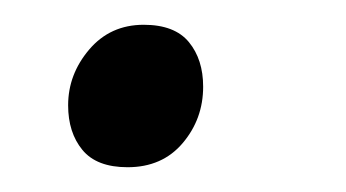

<svg xmlns="http://www.w3.org/2000/svg" viewBox="-20 -130 279 155"><path d="M83 5Q58 5 46.5 -9Q35 -23 35 -45Q35 -70 52 -90Q69 -110 96 -110Q121 -110 132.5 -96Q144 -82 144 -60Q144 -34 127.5 -14.5Q111 5 83 5Z"/></svg>

Font: Spectral SC
Style: Italic
Weight: 400
Italic angle: -10°
Designer: Jean-Baptiste Levee
Foundry: Production Type
Version: Version 2.001